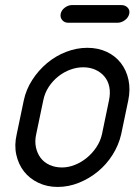

<svg xmlns="http://www.w3.org/2000/svg" viewBox="-20 -739 533 759"><path d="M74 -342Q83 -385 107.5 -423Q132 -461 166 -489.5Q200 -518 241.5 -534Q283 -550 325 -550Q368 -550 402 -534Q436 -518 458 -489.5Q480 -461 488 -423Q496 -385 487 -342L459 -208Q449 -165 425 -127Q401 -89 367 -61Q333 -33 292 -16.5Q251 0 208 0Q166 0 131.5 -16.5Q97 -33 75 -61Q53 -89 44.5 -127Q36 -165 46 -208ZM123 -208Q117 -181 122 -157Q127 -133 140.5 -115Q154 -97 176 -87Q198 -77 225 -77Q250 -77 275.5 -87Q301 -97 323 -115Q345 -133 361 -157Q377 -181 383 -208L411 -343Q417 -372 412 -396Q407 -420 392.5 -437Q378 -454 356.5 -463.5Q335 -473 309 -473Q283 -473 257.5 -463.5Q232 -454 210.5 -437Q189 -420 173 -396Q157 -372 151 -342ZM250 -649Q235 -649 226 -659.5Q217 -670 220 -685Q223 -699 236.5 -709Q250 -719 265 -719H459Q475 -719 484.5 -709Q494 -699 491 -685Q488 -670 474 -659.5Q460 -649 444 -649Z"/></svg>

Font: VDS Compensated
Style: Light Italic
Weight: 300
Italic angle: -12°
Designer: artmaker
Foundry: artmaker
Version: Version 1.000 2012 initial release